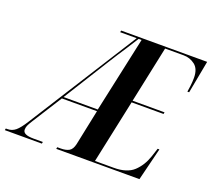

<svg xmlns="http://www.w3.org/2000/svg" viewBox="-178 -871 1135 1028"><g transform="rotate(20 389.5 -357.0)"><path d="M-57 0 -55 -10H-46Q-20 -10 0 -26.5Q20 -43 47 -86L438 -704H344L346 -714H836L801 -528H791Q793 -537 796 -562Q799 -587 799 -609Q799 -660 770.5 -682Q742 -704 705 -704H600L532 -382H714L712 -372H530L453 -10H560Q635 -10 673 -45.5Q711 -81 730 -137L746 -186H756L710 0H236L238 -10H257Q287 -10 305 -20Q323 -30 330 -62L372 -264H172L65 -95Q51 -73 46.5 -62Q42 -51 42 -39Q42 -10 103 -10H156L154 0ZM178 -274H373L466 -704H449Q424 -664 406.5 -637Q389 -610 373.5 -586.5Q358 -563 339 -532Z"/></g></svg>

Font: Noto Serif Display ExtraCondensed
Style: Bold Italic
Weight: 700
Width: 2
Italic angle: -12°
Designer: Monotype Design Team
Foundry: Monotype Imaging Inc.
Version: Version 2.009